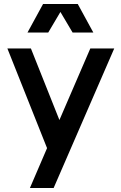

<svg xmlns="http://www.w3.org/2000/svg" viewBox="-20 -743 607 963"><path d="M130 200H249L553 -500H433L278 -141L135 -500H17L216 0ZM118 -580H222L283 -683L344 -580H448L370 -723H196Z"/></svg>

Font: Uncut Sans Semibold
Style: Regular
Weight: 600
Designer: Kasper Nordkvist
Foundry: UNCUT.wtf
Version: Version 1.304;Glyphs 3.2 (3246)